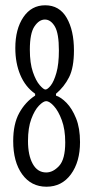

<svg xmlns="http://www.w3.org/2000/svg" viewBox="-20 -693 353 727"><path d="M156 14Q98 14 64 -33Q30 -80 30 -159Q30 -224 53 -265.5Q76 -307 113 -331V-338Q76 -364 57 -409Q38 -454 38 -511Q38 -583 68.5 -628Q99 -673 151 -673Q205 -673 232.5 -625.5Q260 -578 260 -502Q260 -437 241.5 -400.5Q223 -364 192 -338V-331Q211 -325 232 -303.5Q253 -282 268 -245Q283 -208 283 -155Q283 -80 248.5 -33Q214 14 156 14ZM152 -354Q160 -354 172 -369Q184 -384 193.5 -417Q203 -450 203 -502Q203 -567 187.5 -593Q172 -619 150 -619Q128 -619 110.5 -593Q93 -567 93 -505Q93 -454 104.5 -420.5Q116 -387 130.5 -370.5Q145 -354 152 -354ZM155 -40Q181 -40 204 -65Q227 -90 227 -154Q227 -203 214 -238Q201 -273 184 -291.5Q167 -310 155 -310Q144 -310 127.5 -293Q111 -276 98.5 -242.5Q86 -209 86 -159Q86 -105 104 -72.5Q122 -40 155 -40Z"/></svg>

Font: Bricolage Grotesque 96pt Condensed ExtraLight
Style: Regular
Weight: 200
Width: 3
Designer: Mathieu Triay
Foundry: Atelier Triay
Version: Version 1.001; ttfautohint (v1.8.4.7-5d5b);gftools[0.9.33.de